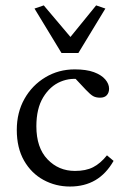

<svg xmlns="http://www.w3.org/2000/svg" viewBox="-20 -681 445 709"><path d="M238.3 7.8Q185.5 7.8 140.6 -16.6Q95.7 -41 68.8 -87.9Q42 -134.8 42 -201.2Q42 -265.6 70.3 -315.9Q98.6 -366.2 147.5 -395.5Q196.3 -424.8 255.9 -424.8Q298.8 -424.8 326.7 -414.6Q354.5 -404.3 368.7 -387.7Q382.8 -371.1 382.8 -353.5Q382.8 -338.9 374.5 -329.6Q366.2 -320.3 349.6 -320.3Q334 -320.3 323.7 -326.2Q313.5 -332 296.9 -349.6L252.9 -396.5L283.2 -386.7Q242.2 -395.5 203.6 -379.4Q165 -363.3 139.6 -321.8Q114.3 -280.3 114.3 -214.8Q114.3 -135.7 155.3 -92.8Q196.3 -49.8 256.8 -49.8Q296.9 -49.8 323.7 -63.5Q350.6 -77.1 375 -107.4L399.4 -86.9Q372.1 -39.1 332 -15.6Q292 7.8 238.3 7.8ZM369.1 -649.4 269.5 -485.4H207L107.4 -649.4L141.6 -661.1L269.5 -509.8H211.9L335 -661.1Z"/></svg>

Font: Crimson Pro Light
Style: Regular
Weight: 300
Designer: Jacques Le Bailly
Foundry: Baron von Fonthausen
Version: Version 1.003